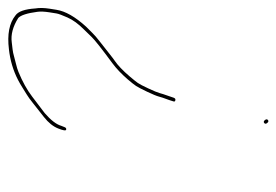

<svg xmlns="http://www.w3.org/2000/svg" viewBox="-124 -565 681 473"><g transform="rotate(-90 216.5 -328.5)"><path d="M149.9 -18C147.5 -16 147.6 -13.5 150.2 -10.5C152.7 -7.5 155.1 -7 157.4 -9C159.7 -11 159.6 -13.5 157.1 -16.5C154.6 -19.5 152.2 -20 149.9 -18ZM164.6 -560.7C150.8 -549.8 141.4 -538.2 136.5 -525.7C131.5 -513.3 130.6 -506.7 133.5 -506C136.5 -505.3 138.6 -506.7 139.8 -510L143 -518C146.5 -530.2 157 -543.9 174.5 -559C185.1 -567 198.7 -577.3 215.2 -589.9C231.7 -602.5 251.9 -613.7 275.8 -623.5C281.5 -625.8 287.9 -627.8 295.2 -629.5C302.5 -631.2 308.9 -632.8 314.5 -634.5C320.1 -636.2 325.8 -637.3 331.5 -638C337.3 -638.7 342.9 -639.3 348.4 -640C367.5 -642.7 387.6 -637.3 408.8 -624C415.6 -617.5 420.6 -601.9 423.9 -577C425 -569 424.5 -559 422.6 -547L419.9 -530C419.2 -525.3 415.9 -516.2 409.9 -502.7C403.9 -489.2 394 -475.6 380.2 -462C375.4 -457.3 369.4 -451.1 362.1 -443.4C354.8 -435.7 333.2 -418.6 297.1 -392C284.1 -382.4 271 -369.9 257.6 -354.5C249.9 -345.5 244.5 -338.7 241.4 -334C238.3 -329.3 233.5 -320.2 227 -306.5C220.5 -292.8 216.5 -283 214.9 -277C213.3 -271 211.5 -265.6 209.6 -260.7C207.7 -255.8 205.6 -249.6 203.3 -242C202.2 -239.3 203.1 -237.7 206 -237C208.9 -236.3 211 -237.7 212.2 -241C214.8 -249 216.9 -255.3 218.7 -260C220.4 -264.7 222.1 -269.8 223.6 -275.5C225.2 -281.2 229 -290.5 235.1 -303.5C241.1 -316.5 245.7 -325.2 248.7 -329.5C251.7 -333.8 256.9 -340.3 264.3 -349C271.6 -357.7 278.7 -365.2 285.3 -371.5C292 -377.8 297.6 -382.5 302.1 -385.5C306.5 -388.5 313.4 -393.7 322.5 -401C331.7 -408.3 341 -415.7 350.5 -423C360 -430.3 367.1 -436.5 371.9 -441.5C376.7 -446.5 381.9 -451.7 387.4 -457C411.6 -483.7 425.5 -508 428.9 -530L431.6 -547C433.7 -560.3 433.9 -572 432.2 -582C430.5 -607.8 424.8 -624.2 414.9 -631C396.1 -646.2 368.3 -651.5 331.5 -647C304.4 -644 279.2 -636.5 255.9 -624.5C250.1 -621.5 244 -618 237.7 -614C231.4 -610 225.5 -606.3 220 -603C214.5 -599.7 207.3 -594.5 198.6 -587.5C189.8 -580.5 178.5 -571.6 164.6 -560.7Z"/></g></svg>

Font: Proton
Style: LitIt
Weight: 500
Version: Version 1.017